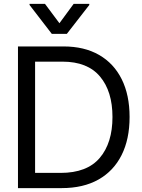

<svg xmlns="http://www.w3.org/2000/svg" viewBox="-20 -966 729 986"><path d="M296.9 0H72.3V-727.5H306.6Q412.6 -727.5 488.5 -684.1Q564.5 -640.6 605 -559.3Q645.5 -478 645.5 -365.2Q645.5 -251.5 604.5 -169.7Q563.5 -87.9 485.6 -43.9Q407.7 0 296.9 0ZM160.2 -78.1H291Q426.8 -78.1 492.2 -155Q557.6 -231.9 557.6 -365.2Q557.6 -497.1 493.4 -573.2Q429.2 -649.4 300.8 -649.4H160.2ZM210.9 -946.3 285.2 -846.7 358.4 -946.3H438.5V-940.4L323.2 -792H246.1L131.8 -940.4V-946.3Z"/></svg>

Font: Inter Display
Style: Regular
Weight: 400
Designer: Rasmus Andersson
Foundry: rsms
Version: Version 4.000;git-37864ae